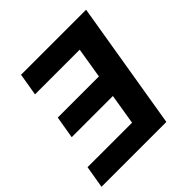

<svg xmlns="http://www.w3.org/2000/svg" viewBox="-222 -877 1026 1026"><g transform="rotate(-45 291.0 -363.5)"><path d="M579.9 -727.3 459.2 0H-30.9L-9.6 -126.8H326.7L355.1 -300.1H44L65.3 -426.8H376.4L404.8 -600.5H67.1L88.4 -727.3Z"/></g></svg>

Font: Karasuma Gothic
Style: Bold Italic
Weight: 700
Italic angle: 9.39998°
Designer: Rasmus Andersson / Ryoko Nishizuka
Foundry: Genbu
Version: Version 1.00